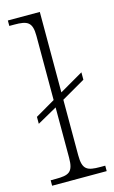

<svg xmlns="http://www.w3.org/2000/svg" viewBox="-118 -806 506 853"><g transform="rotate(-15 135.0 -380.0)"><path d="M11 0H262V-25H240C179 -25 158 -34 158 -101V-356L267 -419V-453L158 -390V-760H11V-735H34C94 -735 116 -725 116 -661V-366L25 -313V-281L116 -332V-101C116 -34 95 -25 34 -25H11Z"/></g></svg>

Font: Noto Serif Myanmar ExtraLight
Style: Regular
Weight: 200
Designer: Ben Mitchell and the Monotype Design Team
Foundry: Monotype Imaging Inc.
Version: Version 2.106